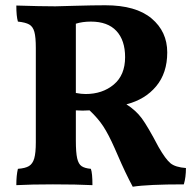

<svg xmlns="http://www.w3.org/2000/svg" viewBox="-20 -700 743 729"><path d="M686 -62Q686 -27 678 0Q541 0 484 9Q456 -43 426 -113L415 -138Q392 -190 372 -220.5Q352 -251 320 -281L294 -280L268 -281V-166Q268 -121 273 -99Q278 -77 290 -69Q302 -61 325 -59Q331 -43 331 3Q271 0 181 0Q99 0 42 3Q42 -35 48 -59Q76 -61 90 -69.5Q104 -78 110 -98.5Q116 -119 116 -160V-518Q116 -559 110.5 -579Q105 -599 91 -607Q77 -615 48 -618Q42 -638 42 -679Q135 -676 190 -676Q208 -676 264 -678Q334 -680 380 -680Q496 -680 555.5 -630Q615 -580 615 -501Q615 -423 573 -372.5Q531 -322 460 -304Q496 -281 518.5 -250.5Q541 -220 582 -142Q609 -95 627.5 -80Q646 -65 686 -62ZM455 -483Q455 -547 422 -582.5Q389 -618 325 -618Q293 -618 268 -610V-347Q289 -343 305 -343Q369 -343 412 -379Q455 -415 455 -483Z"/></svg>

Font: Vollkorn SC
Style: Bold
Weight: 700
Designer: Friedrich Althausen
Foundry: Friedrich Althausen
Version: Version 4.015